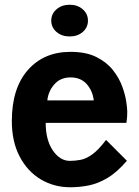

<svg xmlns="http://www.w3.org/2000/svg" viewBox="-20 -780 588 811"><path d="M277 11Q208 11 152 -22.5Q96 -56 63 -118.8Q30 -181.5 30 -269Q30 -407 97.5 -484Q165 -561 278 -561Q343.5 -561 387 -539.2Q430.5 -517.5 456.8 -484.2Q483 -451 496 -415.5Q509 -380 513.2 -351Q517.5 -322 517.5 -310Q517.5 -289.5 516.2 -278.8Q515 -268 514 -261H173Q173 -189 203 -144.8Q233 -100.5 275.5 -100.5Q297.5 -100.5 320.2 -104.8Q343 -109 369.2 -127.5Q395.5 -146 428 -189L516 -101Q474.5 -52.5 434.8 -28.8Q395 -5 356 3Q317 11 277 11ZM180 -356H376Q371.5 -396 346.5 -424.5Q321.5 -453 278 -453Q235.5 -453 209.8 -424Q184 -395 180 -356ZM274.5 -626Q241 -626 218.8 -645Q196.5 -664 196.5 -693Q196.5 -721.5 218.8 -740.8Q241 -760 274.5 -760Q307.5 -760 329.5 -740.8Q351.5 -721.5 351.5 -693Q351.5 -664 329.5 -645Q307.5 -626 274.5 -626Z"/></svg>

Font: Junction
Style: Bold
Weight: 700
Designer: Caroline Hadilaksono
Foundry: Caroline Hadilaksono, Tyler Finck, The League of Moveable Type
Version: Version 2.000; ttfautohint (v1.8.3)